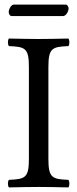

<svg xmlns="http://www.w3.org/2000/svg" viewBox="-20 -815 337 837"><path d="M255 -745C268 -745 279 -766 279 -778C279 -784 275 -795 265 -795H40C29 -795 18 -775 18 -763C18 -756 22 -745 31 -745ZM191 -122V-523C191 -606 208 -611 278 -614C284 -620 284 -641 278 -647C234 -646 186.5 -645 148 -645C114.5 -645 66 -646 19 -647C13 -641 13 -620 19 -614C89 -611 106 -606 106 -523V-122C106 -39 89 -34 19 -31C13 -25 13 -4 19 2C64 1 112.7 0 149 0C184.6 0 233 1 278 2C284 -4 284 -25 278 -31C208 -34 191 -39 191 -122Z"/></svg>

Font: Libertinus Math
Style: Regular
Weight: 400
Designer: Philipp H. Poll
Foundry: Khaled Hosny
Version: Version 6.2